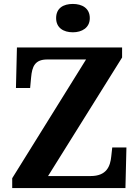

<svg xmlns="http://www.w3.org/2000/svg" viewBox="-20 -955 706 975"><path d="M350 -791C396 -791 436 -814 436 -863C436 -914 396 -935 350 -935C302 -935 265 -914 265 -863C265 -814 302 -791 350 -791ZM42 0H617L622 -206H550L545 -161C540 -111 522 -61 440 -61H224L600 -663V-714H66L61 -508H133L138 -562C143 -617 157 -653 220 -653H417L42 -50Z"/></svg>

Font: Noto Serif NP Hmong
Style: Bold
Weight: 700
Designer: Dalton Maag Ltd
Foundry: Dalton Maag Ltd
Version: Version 1.001